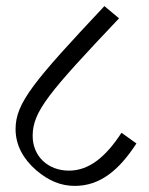

<svg xmlns="http://www.w3.org/2000/svg" viewBox="-20 -641 488 629"><path d="M225 -32C307 -32 369 -82 427 -171L378 -206C326 -126 271 -82 206 -82C137 -82 87 -129 87 -196C87 -276 141 -339 370 -581L322 -621C91 -375 31 -304 31 -218C31 -166 56 -120 99 -83C139 -49 179 -32 225 -32Z"/></svg>

Font: Noto Serif Devanagari SemiCondensed Light
Style: Regular
Weight: 300
Width: 4
Designer: Universal Thirst, Indian Type Foundry and the Monotype Design Team
Foundry: Monotype Imaging Inc.
Version: Version 2.004